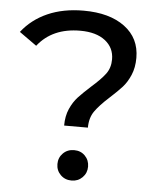

<svg xmlns="http://www.w3.org/2000/svg" viewBox="-52 -753 676 805"><g transform="rotate(5 286.5 -351.0)"><path d="M326 -393Q366 -428 385 -453.5Q404 -479 404 -515Q404 -564 366 -593.5Q328 -623 261 -623Q144 -623 82 -544L9 -596Q51 -650 116.5 -679Q182 -708 268 -708Q377 -708 441 -660.5Q505 -613 505 -530Q505 -489 491.5 -457.5Q478 -426 459 -405Q440 -384 408 -355Q367 -318 347.5 -290Q328 -262 328 -221H228Q228 -261 241.5 -291.5Q255 -322 274.5 -343Q294 -364 326 -393ZM214 -58Q214 -85 232.5 -103.5Q251 -122 279 -122Q307 -122 325 -103.5Q343 -85 343 -58Q343 -31 324.5 -12.5Q306 6 279 6Q251 6 232.5 -12.5Q214 -31 214 -58Z"/></g></svg>

Font: Idrija
Style: Regular
Weight: 500
Designer: Julieta Ulanovsky
Foundry: Julieta Ulanovsky
Version: Version 7.200